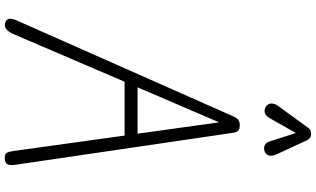

<svg xmlns="http://www.w3.org/2000/svg" viewBox="-284 -1064 1348 820"><g transform="rotate(90 390.0 -654.0)"><path d="M79 -1.5Q64 -5.5 60.8 -17.5Q57.5 -29.5 68.5 -54L475 -972Q482.5 -989.5 490.5 -996.8Q498.5 -1004 515 -1004Q533 -1004 539.2 -996.2Q545.5 -988.5 547.5 -973L684 -44Q687 -24.5 682.2 -13.2Q677.5 -2 658.5 -0.5Q638.5 1 633 -8.8Q627.5 -18.5 625 -37L559 -512H329L124.5 -35Q117 -18 105.5 -8Q94 2 79 -1.5ZM353 -567.5H551L502.5 -916ZM626 -1110Q611 -1105 599.5 -1111.2Q588 -1117.5 584 -1131.5L548 -1243.5L485 -1132.5Q472.5 -1111 457.2 -1110.2Q442 -1109.5 432.5 -1117Q421.5 -1127.5 422 -1140.5Q422.5 -1153.5 430.5 -1165L523.5 -1293Q532 -1305.5 540.2 -1307Q548.5 -1308.5 556 -1308.5Q560.5 -1308.5 568 -1304Q575.5 -1299.5 579 -1291L638.5 -1162.5Q649 -1139.5 643.2 -1126.5Q637.5 -1113.5 626 -1110Z"/></g></svg>

Font: Edu SA Hand
Style: Regular
Weight: 400
Designer: Tina and Corey Anderson, Eben Sorkin, Mirko Velimirovic
Foundry: Google for Education
Version: Version 2.000